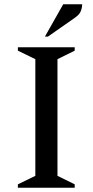

<svg xmlns="http://www.w3.org/2000/svg" viewBox="-20 -882 435 902"><path d="M64 0V-16L146 -56V-604L64 -644V-660H331V-644L250 -604V-56L331 -16V0ZM191 -710 277 -862H366Q366 -846 359.5 -829.5Q353 -813 331 -798L205 -710Z"/></svg>

Font: Spectral Medium
Style: Regular
Weight: 500
Designer: Jean-Baptiste Levee
Foundry: Production Type
Version: Version 2.001